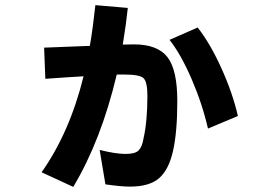

<svg xmlns="http://www.w3.org/2000/svg" viewBox="-20 -646 1040 746"><path d="M141.6 23.4Q251 -131.8 304.7 -349.6Q252 -346.7 156.2 -339.8L151.4 -460.9Q189.5 -462.9 329.1 -467.8Q340.8 -535.2 350.6 -626L476.6 -615.2Q469.7 -549.8 457 -472.7Q476.6 -473.6 500 -473.6Q591.8 -473.6 630.4 -424.3Q668.9 -375 668.9 -253.9Q668.9 -132.8 652.3 -59.6Q635.7 13.7 598.1 46.4Q560.5 79.1 484.4 79.1Q451.2 79.1 389.6 70.3L367.2 -63.5Q429.7 -47.9 467.8 -47.9Q505.9 -47.9 519 -62Q532.2 -76.2 537.1 -105.5Q552.7 -172.9 552.7 -273.4Q552.7 -328.1 537.6 -342.3Q522.5 -356.4 463.9 -356.4H433.6Q373 -100.6 264.6 80.1ZM638.7 -491.2 748 -539.1Q795.9 -478.5 839.8 -381.8Q883.8 -285.2 904.3 -195.3L788.1 -146.5Q765.6 -244.1 724.1 -339.8Q682.6 -435.5 638.7 -491.2Z"/></svg>

Font: GenEi M Gothic v2 Bold
Style: Regular
Weight: 700
Version: Version 2.0